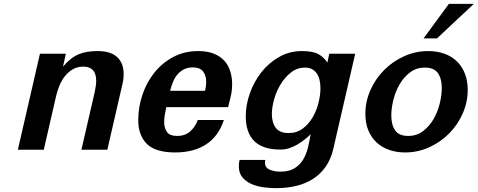

<svg xmlns="http://www.w3.org/2000/svg" viewBox="-20 -780 2488 1000"><path d="M188 -500H323L308 -433Q329 -457 348.5 -472.5Q368 -488 389 -497Q410 -506 434.5 -510Q459 -514 489 -514Q557 -514 590.5 -482.5Q624 -451 624 -394Q624 -367 617 -339L539 0H404L473 -299Q481 -336 481 -359Q481 -433 414 -433Q383 -433 359 -419Q335 -405 317.5 -382.5Q300 -360 289 -332.5Q278 -305 272 -279L208 0H73Z M700 -154Q700 -221 721.5 -285.5Q743 -350 783.5 -401Q824 -452 882 -483Q940 -514 1013 -514Q1060 -514 1093.5 -500.5Q1127 -487 1148 -464Q1169 -441 1179 -409.5Q1189 -378 1189 -342Q1189 -310 1182.5 -281Q1176 -252 1168 -222H846Q842 -204 838.5 -183Q835 -162 835 -144Q835 -115 849 -93.5Q863 -72 903 -72Q944 -72 970.5 -95.5Q997 -119 1010 -155H1146Q1118 -70 1053.5 -28Q989 14 892 14Q790 14 745 -30.5Q700 -75 700 -154ZM1048 -307Q1054 -333 1054 -353Q1054 -386 1038 -407.5Q1022 -429 984 -429Q959 -429 939.5 -419.5Q920 -410 905.5 -393.5Q891 -377 881.5 -354.5Q872 -332 866 -307Z M1260 -174Q1260 -234 1281.5 -294.5Q1303 -355 1341.5 -404Q1380 -453 1434 -483.5Q1488 -514 1552 -514Q1611 -514 1639.5 -497.5Q1668 -481 1685 -454L1695 -500H1830L1716 -5Q1704 48 1677 87Q1650 126 1611.5 151Q1573 176 1524 188Q1475 200 1418 200Q1391 200 1357 196Q1323 192 1293.5 180Q1264 168 1244 145.5Q1224 123 1224 86Q1224 76 1225 68.5Q1226 61 1228 53H1362Q1360 61 1360 67Q1360 93 1384 103.5Q1408 114 1440 114Q1485 114 1513 97Q1541 80 1558 52.5Q1575 25 1583.5 -10Q1592 -45 1598 -81Q1585 -68 1567.5 -54Q1550 -40 1530 -28Q1510 -16 1487.5 -8.5Q1465 -1 1441 -1Q1349 -1 1304.5 -45Q1260 -89 1260 -174ZM1396 -186Q1396 -141 1416.5 -114Q1437 -87 1483 -87Q1526 -87 1557 -110.5Q1588 -134 1608.5 -169Q1629 -204 1639 -245Q1649 -286 1649 -320Q1649 -341 1645 -360.5Q1641 -380 1631.5 -395Q1622 -410 1606.5 -419Q1591 -428 1568 -428Q1528 -428 1496 -403Q1464 -378 1441.5 -341Q1419 -304 1407.5 -262Q1396 -220 1396 -186Z M1883 -187Q1883 -251 1909 -310Q1935 -369 1980 -414.5Q2025 -460 2084.5 -487Q2144 -514 2210 -514Q2256 -514 2294 -500.5Q2332 -487 2359 -461Q2386 -435 2401 -397.5Q2416 -360 2416 -312Q2416 -248 2390 -189Q2364 -130 2319.5 -85Q2275 -40 2215.5 -13Q2156 14 2090 14Q2044 14 2006 0.5Q1968 -13 1940.5 -39Q1913 -65 1898 -102Q1883 -139 1883 -187ZM2018 -179Q2018 -130 2038 -101Q2058 -72 2106 -72Q2151 -72 2184 -97.5Q2217 -123 2238.5 -160.5Q2260 -198 2270.5 -241.5Q2281 -285 2281 -321Q2281 -370 2261 -399Q2241 -428 2193 -428Q2148 -428 2115 -402.5Q2082 -377 2060.5 -339.5Q2039 -302 2028.5 -258.5Q2018 -215 2018 -179ZM2256 -580H2186L2318 -760H2448Z"/></svg>

Font: Perun
Style: Bold Italic
Weight: 700
Italic angle: -12°
Foundry: Copyright (c) Stefan Peev, Context Ltd, 2016
Version: Version 1.027